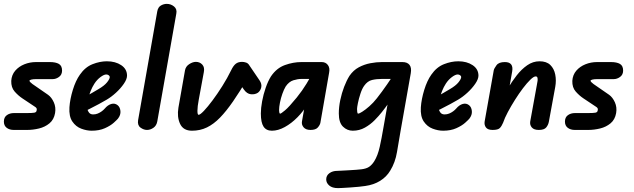

<svg xmlns="http://www.w3.org/2000/svg" viewBox="-30 -670 3267 990"><path d="M110 0H41Q19 0 4.5 -11Q-10 -22 -10 -43Q-10 -65 5 -76Q20 -87 42 -87H110Q136 -87 147 -89Q158 -91 159 -101Q161 -108 158 -112.5Q155 -117 148 -121L85 -163Q64 -177 45.5 -198Q27 -219 28 -253Q30 -284 48.5 -305.5Q67 -327 95.5 -338.5Q124 -350 156 -350H227Q257 -350 273.5 -340.5Q290 -331 290 -306Q290 -285 274.5 -273.5Q259 -262 241 -262H156Q140 -262 131 -259.5Q122 -257 122 -254Q122 -251 125.5 -247Q129 -243 137 -237L218 -181Q236 -168 247.5 -142.5Q259 -117 254 -87Q248 -53 225 -34Q202 -15 171 -7.5Q140 0 110 0Z M443 4Q417 4 389 -6.5Q361 -17 343 -43.5Q325 -70 328 -117Q331 -159 345.5 -206.5Q360 -254 382 -285Q409 -324 447 -339Q485 -354 521 -354Q565 -354 595 -334Q625 -314 625 -280Q625 -262 608.5 -238Q592 -214 568 -192Q544 -170 520 -156Q503 -146 480 -133.5Q457 -121 430 -107.5Q403 -94 373 -80L385 -157Q394 -162 410.5 -171.5Q427 -181 445.5 -191.5Q464 -202 477 -210Q508 -228 522 -245.5Q536 -263 536 -273Q536 -278 530.5 -282Q525 -286 518 -286Q506 -286 488 -272.5Q470 -259 457 -239Q446 -222 437.5 -201Q429 -180 424 -158.5Q419 -137 419 -118Q419 -106 426.5 -93Q434 -80 450 -80Q463 -80 474 -84.5Q485 -89 494.5 -96Q504 -103 510 -110Q526 -129 544 -134Q562 -139 576 -128Q589 -118 591 -97.5Q593 -77 578 -58Q574 -53 557 -37.5Q540 -22 511 -9Q482 4 443 4Z M728 0Q711 0 694.5 -12Q678 -24 682 -50L781 -612Q785 -633 799.5 -641.5Q814 -650 830 -650Q851 -650 867.5 -636.5Q884 -623 879 -599L781 -44Q777 -22 761 -11Q745 0 728 0Z M960 4Q915 4 898.5 -31.5Q882 -67 890 -115L924 -308Q928 -328 946 -339.5Q964 -351 980 -351Q1000 -351 1013 -337Q1026 -323 1021 -298L995 -157Q988 -120 988 -99Q988 -78 994 -78Q1002 -78 1021.5 -98.5Q1041 -119 1066 -152.5Q1091 -186 1116.5 -226.5Q1142 -267 1162 -308Q1173 -331 1185.5 -341Q1198 -351 1218 -351Q1228 -351 1238.5 -347.5Q1249 -344 1255 -334L1246 -264Q1206 -197 1171.5 -147Q1137 -97 1104.5 -63.5Q1072 -30 1037 -13Q1002 4 960 4ZM1300 -192Q1285 -182 1264 -184Q1243 -186 1227 -209L1180 -278L1255 -334L1308 -256Q1321 -237 1317 -219.5Q1313 -202 1300 -192Z M1372 4Q1343 4 1329 -17Q1315 -38 1315 -85Q1315 -112 1321.5 -147.5Q1328 -183 1340 -217.5Q1352 -252 1367 -276Q1396 -319 1439 -334.5Q1482 -350 1524 -350H1610V-263H1524Q1505 -263 1482.5 -256Q1460 -249 1443 -224Q1434 -209 1426 -186.5Q1418 -164 1413.5 -141Q1409 -118 1409 -102Q1409 -98 1410 -91Q1411 -84 1415 -84Q1419 -84 1439.5 -101Q1460 -118 1500 -167Q1529 -203 1550.5 -238.5Q1572 -274 1591 -308H1659Q1646 -279 1628.5 -250Q1611 -221 1593 -192Q1575 -163 1557 -134Q1535 -97 1504 -65.5Q1473 -34 1438.5 -15Q1404 4 1372 4ZM1571 0Q1547 0 1535.5 -13.5Q1524 -27 1527 -44L1564 -252V-350H1629Q1649 -350 1660.5 -335Q1672 -320 1667 -295L1622 -37Q1620 -26 1609 -13Q1598 0 1571 0Z M1652 255Q1652 235 1668.5 223Q1685 211 1709 211Q1714 211 1730.5 210Q1747 209 1767.5 208Q1788 207 1806.5 205.5Q1825 204 1833 203Q1859 200 1873.5 190Q1888 180 1900 161Q1918 132 1928 87Q1938 42 1946 -6L1979 -192L2005 -350H2045Q2070 -350 2081.5 -335.5Q2093 -321 2088 -292L2036 2Q2026 60 2017 114Q2008 168 1982 210Q1963 242 1930 262.5Q1897 283 1853 289Q1841 291 1820.5 293Q1800 295 1778 296.5Q1756 298 1738 299Q1720 300 1713 300Q1683 300 1667.5 286.5Q1652 273 1652 255ZM1717 -85Q1717 -118 1724.5 -154Q1732 -190 1744.5 -222.5Q1757 -255 1772 -279Q1792 -308 1820 -323Q1848 -338 1879.5 -344Q1911 -350 1939 -350H2037V-263H1939Q1911 -263 1888 -257.5Q1865 -252 1848 -228Q1837 -213 1828.5 -187Q1820 -161 1815.5 -138.5Q1811 -116 1811 -108Q1811 -101 1812 -92.5Q1813 -84 1817 -84Q1822 -84 1838 -94Q1854 -104 1874.5 -122Q1895 -140 1913 -163Q1939 -196 1966 -235Q1993 -274 2014 -308H2078Q2044 -247 2010.5 -193.5Q1977 -140 1939 -92Q1924 -73 1902 -50.5Q1880 -28 1851.5 -12Q1823 4 1789 4Q1760 4 1738.5 -17Q1717 -38 1717 -85Z M2255 4Q2229 4 2201 -6.5Q2173 -17 2155 -43.5Q2137 -70 2140 -117Q2143 -159 2157.5 -206.5Q2172 -254 2194 -285Q2221 -324 2259 -339Q2297 -354 2333 -354Q2377 -354 2407 -334Q2437 -314 2437 -280Q2437 -262 2420.5 -238Q2404 -214 2380 -192Q2356 -170 2332 -156Q2315 -146 2292 -133.5Q2269 -121 2242 -107.5Q2215 -94 2185 -80L2197 -157Q2206 -162 2222.5 -171.5Q2239 -181 2257.5 -191.5Q2276 -202 2289 -210Q2320 -228 2334 -245.5Q2348 -263 2348 -273Q2348 -278 2342.5 -282Q2337 -286 2330 -286Q2318 -286 2300 -272.5Q2282 -259 2269 -239Q2258 -222 2249.5 -201Q2241 -180 2236 -158.5Q2231 -137 2231 -118Q2231 -106 2238.5 -93Q2246 -80 2262 -80Q2275 -80 2286 -84.5Q2297 -89 2306.5 -96Q2316 -103 2322 -110Q2338 -129 2356 -134Q2374 -139 2388 -128Q2401 -118 2403 -97.5Q2405 -77 2390 -58Q2386 -53 2369 -37.5Q2352 -22 2323 -9Q2294 4 2255 4Z M2748 0Q2723 0 2712 -13Q2701 -26 2704 -44L2738 -231Q2741 -244 2742 -254Q2743 -264 2741 -270Q2739 -276 2732 -276Q2722 -276 2704.5 -259Q2687 -242 2666.5 -215Q2646 -188 2625.5 -155.5Q2605 -123 2588.5 -92Q2572 -61 2564 -37L2553 -155Q2569 -182 2589.5 -216Q2610 -250 2634.5 -281.5Q2659 -313 2688.5 -333.5Q2718 -354 2752 -354Q2788 -354 2807.5 -335Q2827 -316 2833 -285.5Q2839 -255 2833 -222L2800 -42Q2797 -26 2786.5 -13Q2776 0 2748 0ZM2510 0Q2485 0 2475.5 -13Q2466 -26 2469 -44L2516 -308Q2518 -317 2530 -333.5Q2542 -350 2573 -350Q2619 -350 2611 -302L2564 -37Q2557 -20 2547.5 -10Q2538 0 2510 0Z M3003 0H2934Q2912 0 2897.5 -11Q2883 -22 2883 -43Q2883 -65 2898 -76Q2913 -87 2935 -87H3003Q3029 -87 3040 -89Q3051 -91 3052 -101Q3054 -108 3051 -112.5Q3048 -117 3041 -121L2978 -163Q2957 -177 2938.5 -198Q2920 -219 2921 -253Q2923 -284 2941.5 -305.5Q2960 -327 2988.5 -338.5Q3017 -350 3049 -350H3120Q3150 -350 3166.5 -340.5Q3183 -331 3183 -306Q3183 -285 3167.5 -273.5Q3152 -262 3134 -262H3049Q3033 -262 3024 -259.5Q3015 -257 3015 -254Q3015 -251 3018.5 -247Q3022 -243 3030 -237L3111 -181Q3129 -168 3140.5 -142.5Q3152 -117 3147 -87Q3141 -53 3118 -34Q3095 -15 3064 -7.5Q3033 0 3003 0Z"/></svg>

Font: Edu QLD Beginners
Style: Regular
Weight: 400
Designer: Tina and Corey Anderson
Foundry: Google for Education
Version: Version 1.001